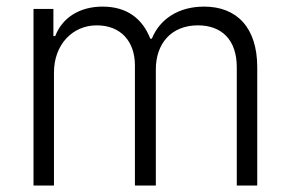

<svg xmlns="http://www.w3.org/2000/svg" viewBox="-20 -573 898 593"><path d="M83.5 0H146.7V-349.4C146.7 -434.3 203.1 -494.7 278.8 -494.7C353.3 -494.7 396.7 -445 396.7 -371.1V0H461.3V-359C461.3 -437.5 508.2 -494.7 591.3 -494.7C663.4 -494.7 711.3 -451.3 711.3 -365.4V0H774.5V-365.4C774.5 -487.6 711.6 -552.6 610.4 -552.6C530.9 -552.6 473.4 -513.8 448.9 -453.5H444.2C420.1 -515.3 372.2 -552.6 296.9 -552.6C225.5 -552.6 172.2 -518.1 150.6 -461.6H144.9V-545.5H83.5Z"/></svg>

Font: Karasuma Gothic
Style: Light
Weight: 300
Designer: Rasmus Andersson / Ryoko Nishizuka
Foundry: rsms
Version: Version 1.00